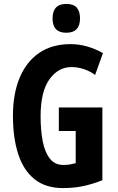

<svg xmlns="http://www.w3.org/2000/svg" viewBox="-20 -949 603 979"><path d="M280 -401H502V-30Q451 -10 404 0Q357 10 301 10Q213 10 156.5 -35Q100 -80 73 -163Q46 -246 46 -359Q46 -470 80 -552Q114 -634 179.5 -679Q245 -724 340 -724Q384 -724 426.5 -711.5Q469 -699 505 -678L465 -567Q439 -586 408 -596.5Q377 -607 344 -607Q277 -607 232 -544.5Q187 -482 187 -355Q187 -284 198 -228Q209 -172 234.5 -140Q260 -108 302 -108Q325 -108 337 -110.5Q349 -113 366 -117V-281H280ZM318 -929Q355 -929 371.5 -910Q388 -891 388 -855Q388 -782 318 -782Q248 -782 248 -855Q248 -929 318 -929Z"/></svg>

Font: Noto Sans Gujarati UI ExtraCondensed
Style: Bold
Weight: 700
Width: 2
Designer: Jelle Bosma - Monotype Design Team, Universal Thirst
Foundry: Monotype Imaging Inc.
Version: Version 2.106; ttfautohint (v1.8.4.7-5d5b)